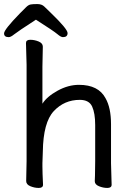

<svg xmlns="http://www.w3.org/2000/svg" viewBox="-26 -909 634 946"><path d="M151 -812Q60 -753 43.5 -739.5Q27 -726 17 -726Q-6 -726 -6 -744.5Q-6 -763 72 -843Q91 -862 102.5 -873.5Q114 -885 125 -887Q136 -889 158 -889Q180 -889 192.5 -876.5Q205 -864 224 -846Q307 -766 307 -746Q307 -726 284 -726Q274 -726 256.5 -741Q239 -756 151 -812ZM521 -105 524 1Q524 17 503 17Q482 17 461.5 8.5Q441 0 441 -16V-17Q442 -25 442 -44L443 -115V-293Q443 -351 428 -384Q413 -417 367 -417Q291 -417 239 -361.5Q187 -306 185 -162Q184 -129 183 -105V-89Q183 -59 186 1Q186 17 165 17Q144 17 123.5 8.5Q103 0 103 -17L105 -115V-590L102 -697Q102 -713 123 -713Q144 -713 164.5 -704.5Q185 -696 185 -679L183 -580V-398Q205 -433 257.5 -462Q310 -491 363 -491Q459 -491 494 -425Q521 -378 521 -297Z"/></svg>

Font: ToneOZ-Pinyin-WenKai-Medium
Style: Medium
Weight: 700
Designer: Fontworks Inc.
Foundry: ToneOZ
Version: Version 0.240331